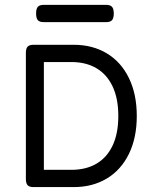

<svg xmlns="http://www.w3.org/2000/svg" viewBox="-20 -762 640 782"><path d="M443.4 -707Q443.4 -688 436.3 -679.9Q429.2 -671.9 412.6 -671.9H157.7Q141.1 -671.9 134 -679.9Q127 -688 127 -707Q127 -726.1 134 -734.1Q141.1 -742.2 157.7 -742.2H412.6Q429.2 -742.2 436.3 -734.1Q443.4 -726.1 443.4 -707ZM537.1 -289.6Q537.1 -200.7 505.1 -135.3Q473.1 -69.8 415 -34.9Q356.9 0 280.3 0H116.2Q99.6 0 92.5 -7.6Q85.4 -15.1 85.4 -33.2V-546.4Q85.4 -564.5 92.5 -572Q99.6 -579.6 116.2 -579.6H280.3Q356.9 -579.6 415 -544.7Q473.1 -509.8 505.1 -444.1Q537.1 -378.4 537.1 -289.6ZM158.7 -509.3V-70.3H271Q329.6 -70.3 372.3 -95Q415 -119.6 438.5 -168.9Q461.9 -218.3 461.9 -289.6Q461.9 -360.8 438.5 -410.2Q415 -459.5 372.3 -484.4Q329.6 -509.3 271 -509.3Z"/></svg>

Font: Courier Prime Sans
Style: Regular
Weight: 400
Designer: Alan Dague-Greene
Foundry: Quote-Unquote Apps
Version: Version 3.020